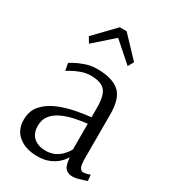

<svg xmlns="http://www.w3.org/2000/svg" viewBox="-184 -839 844 945"><g transform="rotate(30 238.5 -366.5)"><path d="M123 -597 104 -629 214 -743H253L361 -629L343 -597L233 -694ZM178 10Q114 10 73 -22Q32 -54 32 -113Q32 -164 61 -196.5Q90 -229 134.5 -248Q179 -267 227.5 -276.5Q276 -286 315 -290V-343Q315 -415 291 -440.5Q267 -466 211 -466Q182 -466 154 -455.5Q126 -445 107.5 -434Q89 -423 89 -423L81 -464Q81 -464 101 -475.5Q121 -487 153.5 -498.5Q186 -510 222 -510Q305 -510 346.5 -475.5Q388 -441 388 -347V-102Q388 -57 396.5 -45.5Q405 -34 414 -34Q425 -34 439 -38.5Q453 -43 453 -43L456 -9Q456 -9 442.5 -4.5Q429 0 411 5Q393 10 378 10Q353 10 338.5 -5.5Q324 -21 321 -65H320Q320 -65 312.5 -53.5Q305 -42 288.5 -27.5Q272 -13 245 -1.5Q218 10 178 10ZM200 -34Q231 -34 252.5 -45Q274 -56 288 -70.5Q302 -85 308.5 -96Q315 -107 315 -107V-253Q278 -249 241.5 -241Q205 -233 174.5 -218.5Q144 -204 125.5 -180.5Q107 -157 107 -122Q107 -78 133 -56Q159 -34 200 -34Z"/></g></svg>

Font: Arsenal SC
Style: Regular
Weight: 400
Designer: Andrij Shevchenko
Foundry: Stairsfor
Version: Version 2.001; ttfautohint (v1.8.4.7-5d5b)